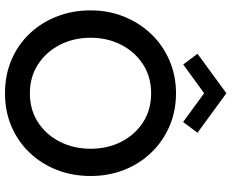

<svg xmlns="http://www.w3.org/2000/svg" viewBox="-99 -815 926 768"><g transform="rotate(90 364.0 -431.0)"><path d="M131 -330.5Q131 -262.5 159.5 -207.2Q188 -152 238 -119.8Q288 -87.5 353 -87.5Q419 -87.5 468.8 -119.8Q518.5 -152 546.8 -207.2Q575 -262.5 575 -330.5Q575 -398.5 546.8 -453.5Q518.5 -508.5 468.8 -540.5Q419 -572.5 353 -572.5Q288 -572.5 238 -540.5Q188 -508.5 159.5 -453.5Q131 -398.5 131 -330.5ZM21.5 -330.5Q21.5 -402.5 46.8 -464.8Q72 -527 116.8 -573.5Q161.5 -620 222 -646Q282.5 -672 353 -672Q424.5 -672 484.8 -646Q545 -620 590 -573.5Q635 -527 659.5 -464.8Q684 -402.5 684 -330.5Q684 -258 659.8 -195.8Q635.5 -133.5 591 -86.8Q546.5 -40 486 -14Q425.5 12 353 12Q280 12 219.2 -14Q158.5 -40 114.2 -86.8Q70 -133.5 45.8 -195.8Q21.5 -258 21.5 -330.5ZM238 -701 195 -758 353 -873.5 511 -758 468 -700.5 353 -784.5Z"/></g></svg>

Font: League Spartan Thin Medium
Style: Regular
Weight: 500
Version: Version 2.002